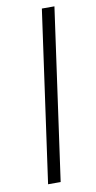

<svg xmlns="http://www.w3.org/2000/svg" viewBox="-86 -788 414 827"><g transform="rotate(-10 120.5 -375.0)"><path d="M110 0H55L160 -750H215Z"/></g></svg>

Font: Mohave Light Light
Style: Italic
Weight: 300
Italic angle: -8°
Version: Version 2.003